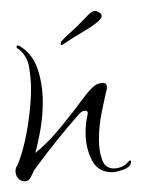

<svg xmlns="http://www.w3.org/2000/svg" viewBox="-20 -338 265 359"><path d="M26 1Q19 1 14 -4.5Q9 -10 9 -18Q9 -24 12 -28Q20 -46 26 -72Q32 -98 35 -125Q38 -152 38 -171Q38 -190 34.5 -212Q31 -234 14 -247Q11 -247 11 -251Q11 -253 13 -253Q16 -253 18 -251Q41 -237 50.5 -208.5Q60 -180 60 -147Q60 -123 56 -98.5Q52 -74 46 -52Q69 -70 95 -102Q121 -134 140 -160Q146 -168 154 -175.5Q162 -183 173 -183Q180 -183 180 -174Q180 -173 179.5 -170.5Q179 -168 178 -165Q176 -156 170.5 -129.5Q165 -103 165 -77Q165 -55 171 -39Q177 -23 193 -23Q200 -23 208 -26.5Q216 -30 220 -36Q221 -36 221.5 -37Q222 -38 223 -38Q225 -38 225 -36Q225 -26 211 -21Q197 -16 189 -16Q163 -16 151.5 -39Q140 -62 140 -90Q140 -99 141 -108Q142 -117 144 -125V-127Q144 -131 139 -131Q134 -131 128 -125Q120 -116 107 -100.5Q94 -85 80.5 -68Q67 -51 57 -37.5Q47 -24 44 -20Q42 -16 38 -7.5Q34 1 26 1ZM98 -255Q97 -254 96 -254Q95 -254 95 -254Q93 -254 93.5 -257.5Q94 -261 96 -262Q100 -267 113 -278.5Q126 -290 139 -304Q145 -311 151.5 -315.5Q158 -320 165 -315Q175 -309 165 -299.5Q155 -290 136 -279Q117 -268 98 -255Z"/></svg>

Font: Fuggles
Style: Regular
Weight: 400
Designer: Rob Leuschke
Foundry: Robert E. Leuschke
Version: Version 1.100; ttfautohint (v1.8.3)